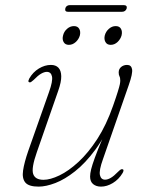

<svg xmlns="http://www.w3.org/2000/svg" viewBox="-20 -704 576 732"><path d="M448 -58.5Q451.5 -57 450.8 -53Q450 -49 447.5 -44.5Q433 -20 410.2 -6.2Q387.5 7.5 365 7.5Q347 7.5 335.2 -2Q323.5 -11.5 323.5 -31Q323.5 -42.5 327.5 -58.8Q331.5 -75 341.5 -102.5Q351.5 -130 370.5 -175.2Q389.5 -220.5 419 -290L411.5 -258.5Q381 -184 343.2 -133Q305.5 -82 266.2 -51Q227 -20 191 -6.2Q155 7.5 127.5 7.5Q89.5 7.5 76.5 -8.2Q63.5 -24 68 -54.2Q72.5 -84.5 87.5 -128L166.5 -352Q182 -395 178.2 -412.5Q174.5 -430 158.5 -430Q149 -430 137 -423.2Q125 -416.5 108 -399Q102 -393.5 98.2 -391.2Q94.5 -389 91 -390.5Q87.5 -392 88.2 -395.8Q89 -399.5 91.5 -404.5Q105.5 -429 128.2 -442.8Q151 -456.5 174 -456.5Q192.5 -456.5 202.8 -445.8Q213 -435 213.5 -413.5Q214 -392 202 -358L120.5 -124Q99 -63 106.5 -40.8Q114 -18.5 146 -18.5Q171.5 -18.5 206.5 -35.2Q241.5 -52 279 -86.5Q316.5 -121 351 -174.2Q385.5 -227.5 411 -300.5Q423.5 -336 429.2 -354.8Q435 -373.5 436.8 -382.2Q438.5 -391 438.5 -396.5Q438.5 -407.5 435.5 -413Q432.5 -418.5 432.5 -428Q432.5 -441 442 -448.8Q451.5 -456.5 464.5 -456.5Q480.5 -456.5 483.5 -440.2Q486.5 -424 471 -380L372.5 -97Q357 -54 361 -36.5Q365 -19 380.5 -19Q390.5 -19 402.2 -25.8Q414 -32.5 430.5 -49.5Q436.5 -55.5 440.5 -57.8Q444.5 -60 448 -58.5ZM242.5 -533Q228.5 -533 222.5 -543.8Q216.5 -554.5 220.5 -569Q224 -584 235.8 -594.2Q247.5 -604.5 262 -604.5Q276 -604.5 282 -594.2Q288 -584 284.5 -569Q280.5 -554.5 268.8 -543.8Q257 -533 242.5 -533ZM402 -533Q388 -533 382 -543.8Q376 -554.5 379.5 -569Q383.5 -584 395.2 -594.2Q407 -604.5 421 -604.5Q435.5 -604.5 441.2 -594.2Q447 -584 443.5 -569Q439.5 -554.5 428 -543.8Q416.5 -533 402 -533ZM229 -672Q230.5 -678 235 -681.2Q239.5 -684.5 246.5 -684.5H451.5Q458.5 -684.5 461.5 -681.2Q464.5 -678 463 -672Q461 -665.5 456.2 -662.2Q451.5 -659 444.5 -659H239.5Q233 -659 230.2 -662.2Q227.5 -665.5 229 -672Z"/></svg>

Font: Fraunces Thin
Style: Italic
Weight: 250
Italic angle: -16°
Version: Version 1.000;[b76b70a41]